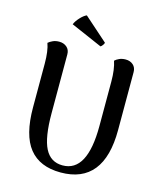

<svg xmlns="http://www.w3.org/2000/svg" viewBox="-130 -988 928 1097"><g transform="rotate(15 333.5 -440.0)"><path d="M588 -306Q588 -147 524 -67Q460 13 333 13Q209 13 147 -64.5Q85 -142 85 -306V-564Q85 -640 69 -683Q79 -692 95.5 -699.5Q112 -707 133 -707Q160 -707 178 -691.5Q196 -676 196 -649V-301Q196 -158 229 -93.5Q262 -29 333 -29Q479 -29 479 -301V-564Q479 -636 463 -683Q472 -692 488.5 -699.5Q505 -707 526 -707Q553 -707 570.5 -691.5Q588 -676 588 -649ZM246 -893 386 -769Q387 -765 380 -755Q373 -745 367 -742L181 -823Q189 -843 209 -864.5Q229 -886 246 -893Z"/></g></svg>

Font: Arima Madurai
Style: Bold
Weight: 700
Designer: Joana Correia and Natanael Gama
Foundry: NDISCOVER
Version: Version 1.019